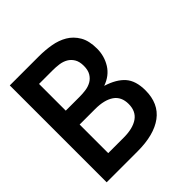

<svg xmlns="http://www.w3.org/2000/svg" viewBox="-174 -765 893 893"><g transform="rotate(-45 273.0 -318.5)"><path d="M454.1 -174.8Q454.1 -87.9 395 -43.9Q335.9 0 227.1 0H23.9V-637.2H215.8Q255.9 -637.2 294.4 -630.6Q333 -624 363.5 -606Q394 -587.9 413.1 -555.4Q432.1 -522.9 432.1 -471.2Q432.1 -422.9 407.5 -382.8Q382.8 -342.8 333 -325.2Q394 -306.2 424.1 -272Q454.1 -237.8 454.1 -174.8ZM332 -458Q332 -485.8 321.5 -503.4Q311 -521 294.4 -530.5Q277.8 -540 257.3 -543Q236.8 -545.9 215.8 -545.9H125V-370.1H215.8Q236.8 -370.1 257.3 -373Q277.8 -376 294.4 -385.5Q311 -395 321.5 -412.6Q332 -430.2 332 -458ZM354 -185.1Q354 -232.9 320.6 -255.9Q287.1 -278.8 227.1 -278.8H125V-90.8H227.1Q287.1 -90.8 320.6 -114Q354 -137.2 354 -185.1Z"/></g></svg>

Font: Anonymous Pro
Style: Bold
Weight: 700
Monospace: yes
Designer: Mark Simonson
Version: Version 1.003